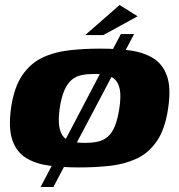

<svg xmlns="http://www.w3.org/2000/svg" viewBox="-20 -661 713 766"><path d="M24 -230Q36 -313 69 -361Q102 -409 150 -431.5Q198 -454 257 -460.5Q316 -467 379 -467Q443 -467 497 -460Q551 -453 590 -429.5Q629 -406 646 -358.5Q663 -311 651 -230Q639 -147 606.5 -99Q574 -51 526 -28.5Q478 -6 419.5 0.5Q361 7 297 7Q232 7 177.5 0Q123 -7 84.5 -30.5Q46 -54 29.5 -101.5Q13 -149 24 -230ZM456 -228Q463 -274 458.5 -301Q454 -328 440 -342.5Q426 -357 405.5 -361.5Q385 -366 357 -366Q329 -366 306 -361.5Q283 -357 266 -342.5Q249 -328 237 -301Q225 -274 218 -228Q212 -183 216.5 -156Q221 -129 234 -114.5Q247 -100 268.5 -95.5Q290 -91 319 -91Q346 -91 368.5 -95.5Q391 -100 408.5 -114.5Q426 -129 437.5 -156Q449 -183 456 -228ZM142 85 462 -525H515L193 85ZM320 -521 457 -641 529 -596 392 -521Z"/></svg>

Font: Genos ExtraBold
Style: Italic
Weight: 800
Italic angle: -8°
Version: Version 1.010